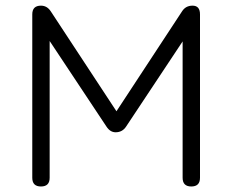

<svg xmlns="http://www.w3.org/2000/svg" viewBox="-20 -676 842 696"><path d="M128.5 0Q97 0 97 -31.5V-624Q97 -655.5 128.5 -655.5Q150.5 -655.5 164 -635L408.5 -263L394.5 -261L640 -635Q653 -655.5 678 -655.5Q705 -655.5 705 -624V-31.5Q705 0 673.5 0Q642 0 642 -31.5V-561L661 -554.5L437 -217Q423.5 -196.5 399 -196.5Q379.5 -196.5 366 -217L142 -554.5L160 -548.5V-31.5Q160 0 128.5 0Z"/></svg>

Font: Jura Light Medium
Style: Regular
Weight: 500
Version: Version 5.106